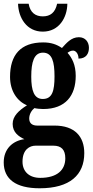

<svg xmlns="http://www.w3.org/2000/svg" viewBox="-21 -776 499 1032"><path d="M209 -606C296 -606 340 -681 341 -756H286C276 -708 249 -688 209 -688C170 -688 141 -708 133 -756H76C78 -681 122 -606 209 -606ZM192 236C355 236 432 164 432 47C432 -41 382 -101 272 -101H179C154 -101 136 -112 136 -139C136 -164 151 -185 164 -195C174 -192 199 -190 211 -190C332 -190 386 -263 386 -368C386 -428 366 -465 342 -492C350 -498 359 -504 372 -504C385 -504 401 -489 401 -461C442 -461 457 -488 457 -519C457 -550 438 -576 403 -576C361 -576 335 -543 312 -518C284 -537 254 -548 211 -548C89 -548 33 -480 33 -363C33 -287 71 -232 124 -210C80 -182 47 -152 47 -110C47 -64 80 -42 110 -28C46 -19 -1 25 -1 97C-1 186 63 236 192 236ZM209 -244C162 -244 147 -289 147 -364C147 -443 162 -493 210 -493C259 -493 272 -445 272 -365C272 -288 260 -244 209 -244ZM195 180C137 180 100 147 100 93C100 27 139 7 170 7H266C309 7 330 29 330 75C330 137 287 180 195 180Z"/></svg>

Font: Noto Serif Tamil ExtraCondensed
Style: Bold Italic
Weight: 700
Width: 2
Italic angle: -12°
Designer: Indian Type Foundry, Tom Grace, and the Monotype Design Team
Foundry: Monotype Imaging Inc.
Version: Version 2.003